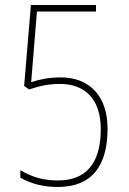

<svg xmlns="http://www.w3.org/2000/svg" viewBox="-20 -734 512 764"><path d="M210 10C344 10 408 -72 408 -222C408 -352 336 -426 222 -426C172 -426 134 -417 104 -407L127 -688H362V-714H103L76 -392L96 -378C138 -392 172 -400 219 -400C317 -400 381 -341 381 -220C381 -79 318 -16 211 -16C155 -16 112 -27 61 -57V-27C105 -1 158 10 210 10Z"/></svg>

Font: Noto Sans Oriya Cond Thin
Style: Regular
Weight: 100
Width: 3
Designer: Amélie Bonet and Sol Matas
Foundry: Google LLC
Version: Version 2.006